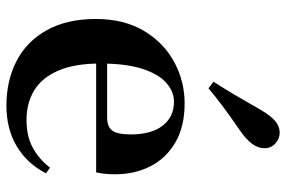

<svg xmlns="http://www.w3.org/2000/svg" viewBox="-170 -726 911 612"><g transform="rotate(90 286.0 -419.5)"><path d="M316 16Q236 16 173.5 -16.5Q111 -49 75.5 -113Q40 -177 40 -269Q40 -359 78 -422.5Q116 -486 177.5 -519Q239 -552 309 -552Q383 -552 433.5 -522.5Q484 -493 509.5 -443Q535 -393 535 -331Q535 -296 529 -270H98V-305H353Q385 -305 396.5 -322.5Q408 -340 408 -380Q408 -446 380 -482Q352 -518 304 -518Q271 -518 243 -493Q215 -468 198.5 -416Q182 -364 182 -283Q182 -201 205 -148.5Q228 -96 268.5 -72Q309 -48 361 -48Q414 -48 450.5 -68Q487 -88 514 -123L532 -110Q501 -50 446 -17Q391 16 316 16ZM240 -644Q260 -675 280.5 -709.5Q301 -744 330 -795Q348 -826 365 -840.5Q382 -855 403 -855Q421 -855 436.5 -841.5Q452 -828 452 -806Q452 -786 437.5 -766.5Q423 -747 392 -726Q347 -695 317 -672.5Q287 -650 261 -628Z"/></g></svg>

Font: Noto Serif KR ExtraLight
Style: Bold
Weight: 700
Version: Version 2.002-H1;hotconv 1.1.0;makeotfexe 2.6.0